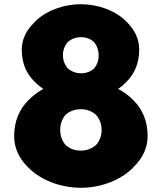

<svg xmlns="http://www.w3.org/2000/svg" viewBox="-20 -867 766 909"><path d="M265 -252C265 -281 275 -306 291 -324C309 -340 334 -350 362 -350C390 -350 415 -341 435 -323C450 -306 461 -281 461 -252C461 -224 452 -200 435 -181C416 -164 391 -154 362 -154C333 -154 310 -163 291 -180C275 -198 265 -223 265 -252ZM447 -605C447 -579 439 -559 425 -542C410 -529 389 -520 364 -520C340 -520 319 -528 301 -543C288 -558 278 -580 278 -605C278 -630 286 -651 301 -668C316 -682 339 -691 364 -691C388 -691 408 -683 424 -669C438 -653 447 -631 447 -605ZM639 -632C639 -681 619 -723 585 -758L584 -759L577 -766C526 -817 446 -847 362 -847C280 -847 197 -816 145 -764L138 -756C104 -722 83 -680 83 -632C83 -568 105 -519 141 -483L142 -482L149 -475C160 -464 172 -455 185 -446C163 -434 140 -417 121 -399L114 -392C73 -351 47 -295 47 -222C47 -167 70 -118 109 -79L116 -72C175 -13 268 22 364 22C457 22 549 -13 609 -72V-73L616 -80C655 -119 679 -167 679 -222C679 -295 654 -350 613 -391L606 -398C587 -417 564 -433 539 -446C550 -453 561 -462 572 -473L573 -474L580 -481C616 -517 639 -567 639 -632Z"/></svg>

Font: Hussar Woodtype
Style: Blk
Weight: 900
Foundry: Cannot Into Space Fonts
Version: Version 1.07